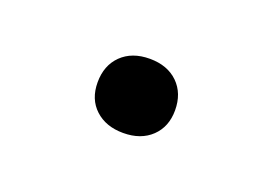

<svg xmlns="http://www.w3.org/2000/svg" viewBox="-34 -149 311 219"><g transform="rotate(20 122.0 -39.0)"><path d="M74.5 -39Q74.5 -59.5 87.2 -72Q100 -84.5 121.5 -84.5Q143 -84.5 155.8 -72Q168.5 -59.5 168.5 -39Q168.5 -19 155.8 -6.8Q143 5.5 121.5 5.5Q100.5 5.5 87.5 -6.5Q74.5 -18.5 74.5 -39Z"/></g></svg>

Font: Encode Sans Expanded Light
Style: Regular
Weight: 300
Width: 7
Designer: Multiple Designers
Foundry: Impallari Type
Version: Version 2.000